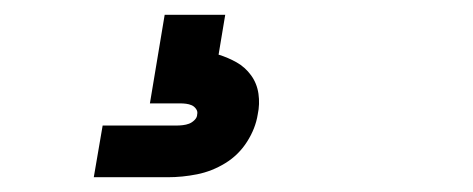

<svg xmlns="http://www.w3.org/2000/svg" viewBox="-20 -20 640 260"><path d="M107 220 119 150H219Q223 150 227.5 149.5Q232 149 236 147.5Q240 146 243.5 142.5Q247 139 247 135Q248 131 245.5 127.5Q243 124 239.5 122.5Q236 121 232 120.5Q228 120 224 120H183L203 0H285L276 54Q289 58 300.5 64.5Q312 71 320 82Q328 93 330 107Q332 121 329 135Q326 154 314.5 172Q303 190 285 201Q267 212 247 216Q227 220 207 220Z"/></svg>

Font: Iosevka Slab Semibold Extended
Style: Italic
Weight: 600
Width: 7
Italic angle: -9°
Monospace: yes
Designer: Belleve Invis
Foundry: Belleve Invis
Version: Version 11.1.0; ttfautohint (v1.8.3)